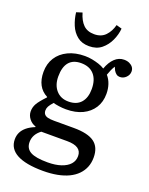

<svg xmlns="http://www.w3.org/2000/svg" viewBox="-179 -859 917 1180"><g transform="rotate(20 279.0 -269.0)"><path d="M254 230Q197 230 154 222Q111 214 82.5 198.5Q54 183 39.5 160Q25 137 25 106Q25 81 35 60.5Q45 40 65.5 23Q86 6 118 -7V-11Q92 -19 75 -41Q58 -63 58 -89Q58 -116 71.5 -139.5Q85 -163 123 -203V-206Q86 -225 67.5 -259.5Q49 -294 49 -343Q49 -397 74.5 -437Q100 -477 147 -499.5Q194 -522 256 -522Q281 -522 304 -517.5Q327 -513 348.5 -506Q370 -499 387 -488Q403 -533 429.5 -558Q456 -583 490 -583Q510 -583 525 -576Q540 -569 548.5 -557.5Q557 -546 557 -530Q557 -508 540 -491Q523 -474 500 -474Q487 -474 477.5 -481Q468 -488 460 -501L450 -523Q441 -509 434.5 -494.5Q428 -480 421 -460Q440 -438 449.5 -409.5Q459 -381 459 -348Q459 -295 434 -256Q409 -217 364 -195.5Q319 -174 257 -174Q234 -174 210 -177.5Q186 -181 173 -185Q155 -165 148 -152Q141 -139 141 -125Q141 -110 148.5 -100.5Q156 -91 171.5 -87Q187 -83 213 -83H342Q434 -83 476.5 -52Q519 -21 519 46Q519 81 507.5 109.5Q496 138 474 160.5Q452 183 420 198.5Q388 214 346 222Q304 230 254 230ZM262 171Q313 171 350 158.5Q387 146 406.5 124Q426 102 426 71Q426 39 402.5 23Q379 7 331 7H162Q139 24 127.5 45Q116 66 116 91Q116 133 150 152Q184 171 262 171ZM255 -224Q308 -224 336 -256Q364 -288 364 -345Q364 -406 334 -439.5Q304 -473 249 -473Q197 -473 170.5 -441.5Q144 -410 144 -348Q144 -292 174 -258Q204 -224 255 -224ZM257 -587Q210 -587 179.5 -611.5Q149 -636 133 -674.5Q117 -713 112 -756L150 -768Q164 -719 190.5 -693Q217 -667 262 -667Q308 -667 335 -695.5Q362 -724 373 -767L409 -757Q406 -718 388 -678.5Q370 -639 338 -613Q306 -587 257 -587Z"/></g></svg>

Font: Literata 18pt
Style: Regular
Weight: 400
Designer: Latin by Veronika Burian and Jose Scaglione. Greek by Irene Vlachou. Cyrillic by Vera Evstafieva.
Foundry: TypeTogether
Version: Version 3.103;gftools[0.9.29]